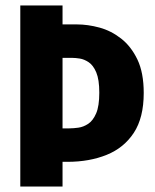

<svg xmlns="http://www.w3.org/2000/svg" viewBox="-20 -680 564 700"><path d="M54 0V-660H208V-591H260Q300 -591 342.5 -579.5Q385 -568 421.5 -539.5Q458 -511 481 -463Q504 -415 504 -341Q504 -251 468 -196Q432 -141 369 -115.5Q306 -90 226 -90H208V0ZM244 -469H208V-212H233Q247 -212 265.5 -214.5Q284 -217 301.5 -228.5Q319 -240 330.5 -266.5Q342 -293 342 -342Q342 -390 331 -416Q320 -442 303.5 -453Q287 -464 271 -466.5Q255 -469 244 -469Z"/></svg>

Font: Bricolage Grotesque 12pt Condensed ExtraBold
Style: Regular
Weight: 800
Width: 3
Designer: Mathieu Triay
Foundry: Atelier Triay
Version: Version 1.001; ttfautohint (v1.8.4.7-5d5b);gftools[0.9.33.de